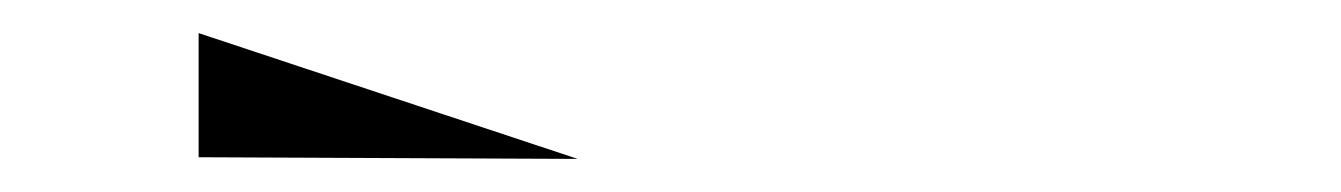

<svg xmlns="http://www.w3.org/2000/svg" viewBox="-20 -682 810 116"><path d="M329 -586 100 -587V-662Z"/></svg>

Font: Wallpoet
Style: Regular
Weight: 400
Designer: Lars Berggren
Foundry: Lars Berggren
Version: Version 1.000